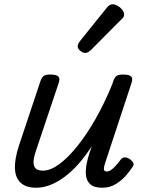

<svg xmlns="http://www.w3.org/2000/svg" viewBox="-20 -864 685 899"><path d="M149 15Q103 15 77.5 -7.5Q52 -30 50 -74.5Q48 -119 69 -183L169 -483Q176 -503 185.5 -509Q195 -515 214 -515Q245 -515 253.5 -505.5Q262 -496 255 -476L149 -160Q140 -135 137.5 -113Q135 -91 144.5 -78Q154 -65 181 -65Q216 -65 257 -95Q298 -125 341.5 -179Q385 -233 427 -306.5Q469 -380 505 -468L510 -483Q517 -503 526.5 -509Q536 -515 555 -515Q586 -515 594.5 -505.5Q603 -496 596 -476L473 -103Q467 -85 466.5 -76Q466 -67 470 -64Q474 -61 479 -61Q489 -61 499 -67.5Q509 -74 520 -86Q531 -98 544 -115Q553 -127 564 -127Q575 -127 588 -119Q601 -109 604.5 -100.5Q608 -92 601 -83Q591 -67 571.5 -44Q552 -21 523.5 -3Q495 15 459 15Q420 15 402.5 -1.5Q385 -18 382.5 -43Q380 -68 385.5 -96Q391 -124 399 -148L410 -180Q380 -133 348 -97Q316 -61 282.5 -36Q249 -11 215.5 2Q182 15 149 15ZM378 -616Q369 -616 356.5 -625.5Q344 -635 344 -646Q344 -653 346.5 -659Q349 -665 354 -671L477 -824Q486 -836 493 -840Q500 -844 508 -844Q518 -844 530.5 -837Q543 -830 552 -819Q561 -808 561 -796Q561 -788 557.5 -783Q554 -778 548 -773L407 -631Q392 -616 378 -616Z"/></svg>

Font: Playwrite US Trad
Style: Regular
Weight: 400
Designer: Veronika Burian, José Scaglione
Foundry: TypeTogether
Version: Version 1.002